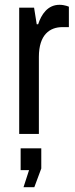

<svg xmlns="http://www.w3.org/2000/svg" viewBox="-20 -558 313 800"><path d="M228 -538C178 -538 152 -497 139 -457H133L122 -526H60V0H142V-321C142 -414 188 -445 240 -445H267V-530C267 -530 250 -538 228 -538ZM152 144V60H66V151H101L78 222H123Z"/></svg>

Font: Archivo Narrow
Style: Regular
Weight: 400
Designer: Hector Gatti
Foundry: Omnibus-Type
Version: Version 1.003;PS 001.003;hotconv 1.0.70;makeotf.lib2.5.58329